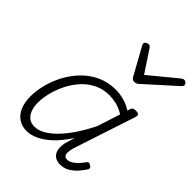

<svg xmlns="http://www.w3.org/2000/svg" viewBox="-238 -968 1113 1113"><g transform="rotate(45 318.5 -411.5)"><path d="M178 17Q138 17 109.5 -2.5Q81 -22 66 -57.5Q51 -93 51 -142Q51 -187 64 -238.5Q77 -290 103 -339.5Q129 -389 168.5 -430Q208 -471 260 -495Q312 -519 376 -519Q409 -519 444 -509Q479 -499 507 -480L512 -497Q516 -508 523 -511.5Q530 -515 543 -515Q561 -515 566 -508Q571 -501 567 -489L441 -106Q434 -82 433.5 -65Q433 -48 440 -40Q447 -32 460 -32Q477 -32 493 -42Q509 -52 523.5 -67Q538 -82 549 -99Q554 -106 560.5 -108.5Q567 -111 576 -104Q588 -98 589 -90.5Q590 -83 585 -76Q573 -57 554 -35.5Q535 -14 509.5 1.5Q484 17 451 17Q429 17 414 8.5Q399 0 391 -14Q383 -28 381.5 -47.5Q380 -67 385 -91Q389 -106 394 -121Q399 -136 403 -152Q363 -90 323 -53Q283 -16 246 0.5Q209 17 178 17ZM107 -146Q107 -112 117 -86.5Q127 -61 145 -47Q163 -33 192 -33Q229 -33 271 -61.5Q313 -90 358 -147.5Q403 -205 447 -293L493 -435Q458 -456 428.5 -463Q399 -470 371 -470Q319 -470 277 -449Q235 -428 203.5 -393Q172 -358 150.5 -315Q129 -272 118 -228Q107 -184 107 -146ZM614 -840Q623 -840 630 -833.5Q637 -827 637 -819Q637 -813 634.5 -809.5Q632 -806 628 -802L447 -639Q439 -631 432 -628.5Q425 -626 417 -626Q410 -626 404 -629Q398 -632 393 -641L303 -804Q300 -808 298.5 -812Q297 -816 297 -820Q297 -829 306 -834.5Q315 -840 322 -840Q329 -840 332.5 -837.5Q336 -835 340 -830L429 -695L593 -830Q600 -835 604.5 -837.5Q609 -840 614 -840Z"/></g></svg>

Font: Playwrite CU ExtraLight
Style: Regular
Weight: 250
Designer: Veronika Burian, José Scaglione
Foundry: TypeTogether
Version: Version 1.002